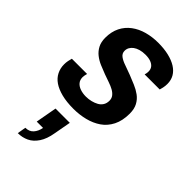

<svg xmlns="http://www.w3.org/2000/svg" viewBox="-256 -612 989 989"><g transform="rotate(45 239.0 -117.5)"><path d="M203 12Q153 12 116 2.5Q79 -7 55 -23.5Q31 -40 19 -64Q7 -88 7 -116Q7 -130 9.5 -142.5Q12 -155 15 -165H126Q124 -158 122.5 -150.5Q121 -143 121 -138Q121 -117 132 -104Q143 -91 162 -84.5Q181 -78 204 -78Q223 -78 241 -82.5Q259 -87 273.5 -95Q288 -103 296.5 -116.5Q305 -130 305 -149Q305 -166 295.5 -178Q286 -190 270.5 -198.5Q255 -207 234.5 -214Q214 -221 192 -229Q168 -238 144.5 -248Q121 -258 102 -273Q83 -288 71.5 -310Q60 -332 60 -363Q60 -407 76.5 -440Q93 -473 122.5 -495Q152 -517 190.5 -527.5Q229 -538 272 -538Q314 -538 348 -530Q382 -522 406 -507Q430 -492 442.5 -470.5Q455 -449 455 -421Q455 -406 452 -392.5Q449 -379 447 -373H337Q340 -383 340.5 -389Q341 -395 341 -398Q341 -414 332.5 -425Q324 -436 308 -442Q292 -448 269 -448Q247 -448 230 -443Q213 -438 201.5 -429.5Q190 -421 184 -410Q178 -399 178 -386Q178 -367 193.5 -355.5Q209 -344 233 -336Q257 -328 285 -317Q310 -307 335 -296.5Q360 -286 380.5 -271Q401 -256 413.5 -233Q426 -210 426 -176Q426 -124 407.5 -87.5Q389 -51 357.5 -29.5Q326 -8 286 2Q246 12 203 12ZM89 303 97 256Q125 256 141 238Q157 220 162 192H116L137 76H241L224 169Q216 217 196 247Q176 277 148.5 290Q121 303 89 303Z"/></g></svg>

Font: Archivo SemiCondensed SemiBold
Style: Italic
Weight: 600
Width: 4
Italic angle: -10°
Designer: Hector Gatti
Foundry: Omnibus-Type
Version: Version 2.001